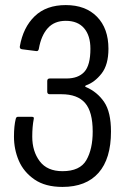

<svg xmlns="http://www.w3.org/2000/svg" viewBox="-20 -508 513 756"><path d="M35 30Q35 -12 42 -40Q44 -48 50 -48H106Q115 -48 113 -40Q107 -10 107 30Q107 88 136.5 127Q166 166 226 166Q295 166 320 122.5Q345 79 345 10Q345 -68 315 -102.5Q285 -137 222 -137H176Q166 -137 166 -147V-189Q166 -199 176 -199H242Q288 -199 312 -225Q336 -251 336 -316Q336 -368 311 -397Q286 -426 239 -426Q194 -426 168 -397Q142 -368 133 -316Q131 -305 122 -307L67 -314Q57 -315 58 -325Q71 -400 116.5 -444Q162 -488 239 -488Q317 -488 362 -442Q407 -396 407 -316Q407 -253 380 -218.5Q353 -184 319 -172Q316 -171 315.5 -168.5Q315 -166 319 -165Q363 -146 390 -106.5Q417 -67 417 10Q417 117 368 172.5Q319 228 226 228Q158 228 115.5 198.5Q73 169 54 124.5Q35 80 35 30Z"/></svg>

Font: Barlow GEO
Style: Regular
Weight: 400
Designer: Jeremy Tribby
Foundry: Tribby Type
Version: Version 1.408